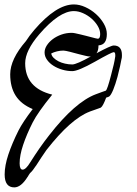

<svg xmlns="http://www.w3.org/2000/svg" viewBox="-81 -708 601 845"><path d="M237.3 -424.3Q246.1 -424.3 267.1 -433.3Q288.1 -442.4 318.8 -459.5H312.5Q307.1 -459.5 295.2 -462.4Q283.2 -465.3 267.6 -469.2Q257.8 -471.7 247.1 -474.6Q236.3 -477.5 226.8 -480Q217.3 -482.4 209.7 -483.9Q202.1 -485.4 198.2 -485.4Q183.6 -485.4 169.7 -481.9Q155.8 -478.5 144.5 -472.7Q146 -462.4 154.8 -453.6Q163.6 -444.8 176.3 -438.2Q189 -431.6 205.1 -428Q221.2 -424.3 237.3 -424.3ZM454.1 -450.2Q452.1 -438.5 447.5 -417Q442.9 -395.5 436 -369.6Q427.2 -337.4 417.5 -313.5Q407.7 -289.6 399.4 -283.2Q397 -282.2 393.6 -280.8Q390.1 -279.3 386.2 -278.3Q379.9 -261.2 374 -249.8Q368.2 -238.3 362.8 -234.4Q359.9 -233.4 354.2 -231.2Q348.6 -229 343.8 -227.5Q337.9 -225.1 330.3 -222.7Q322.8 -220.2 313.5 -216.8H314Q231 -185.5 123.5 -47.9Q111.8 -31.2 100.3 -13.9Q88.9 3.4 77.1 22V21.5Q70.3 31.7 64.2 39.8Q58.1 47.9 51.3 53.7Q48.3 57.6 45.7 62Q43 66.4 40.5 70.8V70.3Q11.7 116.7 -18.1 116.7Q-60.5 116.7 -60.5 59.6Q-60.5 21 -44.2 -28.1Q-27.8 -77.1 0.5 -133.8Q20 -171.9 63 -228Q12.2 -249 -12 -286.9Q-36.1 -324.7 -36.1 -380.9Q-36.1 -447.3 33.2 -527.3Q47.4 -549.8 69.8 -576.2Q166.5 -688.5 244.1 -688.5Q268.6 -688.5 294.4 -676.8Q320.3 -665 341.3 -646.2Q362.3 -627.4 375.7 -604.2Q389.2 -581.1 389.2 -558.1Q389.2 -510.3 352.5 -508.3Q352.5 -485.4 343.8 -473.6Q374.5 -490.2 393.8 -499Q413.1 -507.8 419.4 -507.8Q455.6 -507.8 455.6 -465.8V-463.9Q455.6 -460 455.3 -455.8Q455.1 -451.7 453.6 -446.3ZM425.3 -454.1Q426.3 -457.5 426.3 -460.4Q426.3 -463.4 426.3 -465.8Q426.3 -478.5 419.4 -478.5Q411.1 -478.5 336.9 -436.5Q263.2 -395 237.3 -395Q214.8 -395 193.1 -401.4Q171.4 -407.7 154.1 -418.7Q136.7 -429.7 126 -444.8Q115.2 -460 115.2 -477.1Q115.2 -492.7 125 -508.1Q134.8 -523.4 151.4 -535.9Q168 -548.3 189.5 -555.9Q210.9 -563.5 234.9 -563.5Q240.7 -563.5 250.5 -561.5Q260.3 -559.6 272.2 -556.6Q284.2 -553.7 296.9 -550.5Q309.6 -547.4 320.3 -544.4Q331.1 -541.5 338.9 -539.6Q346.7 -537.6 349.1 -537.6Q359.9 -537.6 359.9 -558.1Q359.9 -575.7 349.1 -593.8Q338.4 -611.8 321.5 -626.5Q304.7 -641.1 284.2 -650.1Q263.7 -659.2 244.1 -659.2Q179.7 -659.2 91.8 -557.1Q29.8 -484.9 29.8 -429.7Q29.8 -320.8 148.9 -291.5Q116.7 -252 95.5 -221.7Q74.2 -191.4 63 -169.4Q36.1 -116.2 20.8 -70.3Q5.4 -24.4 5.4 10.7Q5.4 38.6 18.6 38.6Q32.7 38.6 52.2 6.3Q72.8 -26.4 93.5 -56.2Q114.3 -85.9 136.2 -113.8Q249.5 -258.8 340.3 -293Q356.4 -299.3 367.4 -303Q378.4 -306.6 384.8 -309.1Q391.6 -314.5 407.7 -377Q422.4 -431.6 425.3 -454.1Z"/></svg>

Font: XB Kayhan Sayeh
Style: Regular
Weight: 700
Designer: Behnam
Foundry: Irmug
Version: Version 7.300 2009